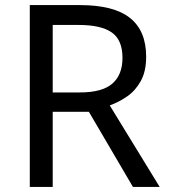

<svg xmlns="http://www.w3.org/2000/svg" viewBox="-20 -734 662 754"><path d="M294 -714Q427 -714 490.5 -663.5Q554 -613 554 -511Q554 -454 533 -416Q512 -378 479.5 -355.5Q447 -333 411 -320L607 0H502L329 -295H187V0H97V-714ZM289 -636H187V-371H294Q381 -371 421 -405.5Q461 -440 461 -507Q461 -577 419 -606.5Q377 -636 289 -636Z"/></svg>

Font: Noto Sans Indic Siyaq Numbers
Style: Regular
Weight: 400
Designer: Monotype Design Team
Foundry: Monotype Imaging Inc.
Version: Version 2.002; ttfautohint (v1.8.4.7-5d5b)